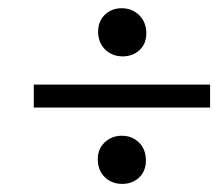

<svg xmlns="http://www.w3.org/2000/svg" viewBox="-20 -543 544 469"><path d="M279.8 -405.3Q253.9 -405.3 236.8 -422.1Q219.7 -439 219.7 -465.8Q219.7 -491.2 236.3 -507.1Q252.9 -522.9 277.3 -522.9Q302.7 -522.9 320.1 -505.9Q337.4 -488.8 337.4 -461.4Q337.4 -436 320.8 -420.7Q304.2 -405.3 279.8 -405.3ZM62.5 -280.3V-336.4H493.2V-280.3ZM278.8 -93.8Q252.9 -93.8 235.8 -110.4Q218.8 -127 218.8 -154.3Q218.8 -179.2 235.8 -195.3Q252.9 -211.4 277.8 -211.4Q302.7 -211.4 319.6 -194.8Q336.4 -178.2 336.4 -150.9Q336.4 -125 319.8 -109.4Q303.2 -93.8 278.8 -93.8Z"/></svg>

Font: Elstob 8pt SemiBold
Style: Italic
Weight: 600
Italic angle: -20°
Designer: Peter S. Baker
Version: Version 1.015